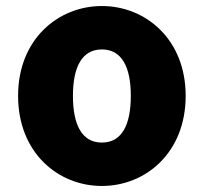

<svg xmlns="http://www.w3.org/2000/svg" viewBox="-20 -603 675 637"><path d="M318 14C463 14 596 -96 596 -285C596 -473 463 -583 318 -583C173 -583 40 -473 40 -285C40 -96 173 14 318 14ZM318 -130C251 -130 222 -190 222 -285C222 -379 251 -439 318 -439C385 -439 414 -379 414 -285C414 -190 385 -130 318 -130Z"/></svg>

Font: Noto Sans TC Black
Style: Regular
Weight: 900
Designer: Ryoko NISHIZUKA 西塚涼子 (kana, bopomofo & ideographs); Paul D. Hunt (Latin, Greek & Cyrillic); Sandoll Communications 산돌커뮤니
Foundry: Adobe
Version: Version 2.004;hotconv 1.0.118;makeotfexe 2.5.65603